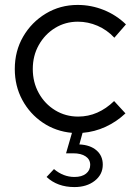

<svg xmlns="http://www.w3.org/2000/svg" viewBox="-20 -531 553 779"><path d="M282 228Q213 228 169 187L199 155Q237 187 282 187Q312 187 329 173.5Q346 160 346 138Q346 116 327.5 103.5Q309 91 277 91H248L272 8Q206 2 153.5 -33.5Q101 -69 70.5 -125.5Q40 -182 40 -251Q40 -324 74 -382.5Q108 -441 166 -476Q224 -511 295 -511Q350 -511 401 -490.5Q452 -470 491 -432L444 -378Q414 -410 375.5 -426.5Q337 -443 296 -443Q245 -443 203.5 -417.5Q162 -392 137.5 -348.5Q113 -305 113 -251Q113 -197 137.5 -153Q162 -109 204 -83.5Q246 -58 297 -58Q338 -58 374.5 -74Q411 -90 443 -121L489 -71Q453 -37 408.5 -16.5Q364 4 315 8L302 55Q346 57 371.5 79Q397 101 397 137Q397 177 364.5 202.5Q332 228 282 228Z"/></svg>

Font: Red Hat Display VF
Style: Regular
Weight: 300
Designer: Pentagram, MCKL
Foundry: Pentagram, MCKL
Version: Version 1.023